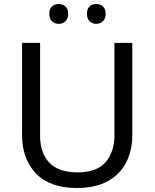

<svg xmlns="http://www.w3.org/2000/svg" viewBox="-20 -928 771 958"><path d="M640 -252Q640 -178 610 -118.5Q580 -59 518.5 -24.5Q457 10 362 10Q229 10 159.5 -62.5Q90 -135 90 -254V-714H180V-251Q180 -164 226.5 -116Q273 -68 367 -68Q464 -68 507.5 -119.5Q551 -171 551 -252V-714H640ZM226 -859Q226 -885 240 -896.5Q254 -908 273 -908Q292 -908 306 -896.5Q320 -885 320 -859Q320 -834 306 -821.5Q292 -809 273 -809Q254 -809 240 -821.5Q226 -834 226 -859ZM414 -859Q414 -885 427.5 -896.5Q441 -908 460 -908Q479 -908 493 -896.5Q507 -885 507 -859Q507 -834 493 -821.5Q479 -809 460 -809Q441 -809 427.5 -821.5Q414 -834 414 -859Z"/></svg>

Font: Noto Sans Khudawadi
Style: Regular
Weight: 400
Designer: Monotype Design Team
Foundry: Monotype Imaging Inc.
Version: Version 2.003; ttfautohint (v1.8.4.7-5d5b)